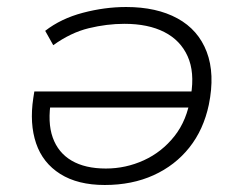

<svg xmlns="http://www.w3.org/2000/svg" viewBox="-20 -520 696 548"><path d="M279 8Q202 8 152 -23.5Q102 -55 83 -111Q64 -167 75 -240L78 -259H547L540 -213H95L126 -235Q115 -171 130.5 -127.5Q146 -84 184.5 -61.5Q223 -39 282 -39Q339 -39 390.5 -62.5Q442 -86 478 -131.5Q514 -177 524 -244L525 -248Q536 -314 515.5 -359.5Q495 -405 449 -428.5Q403 -452 335 -452Q285 -452 233.5 -439.5Q182 -427 132 -391L109 -432Q154 -467 216.5 -483.5Q279 -500 340 -500Q427 -500 486.5 -467.5Q546 -435 570 -372Q594 -309 576 -221Q561 -150 520.5 -99Q480 -48 418.5 -20Q357 8 279 8Z"/></svg>

Font: Nunito Sans 7pt SemiExpanded ExtraLight
Style: Italic
Weight: 250
Width: 6
Italic angle: -9°
Designer: Vernon Adams
Foundry: Vernon Adams
Version: Version 3.101;gftools[0.9.27]